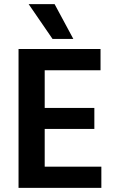

<svg xmlns="http://www.w3.org/2000/svg" viewBox="-20 -912 568 932"><path d="M472 0H70V-674H468V-571H197V-388H438V-286H197V-103H472ZM336 -723H235L119 -892H245Z"/></svg>

Font: Hind Madurai SemiBold
Style: Regular
Weight: 600
Designer: Jyotish Sonowal
Foundry: Indian Type Foundry
Version: Version 1.001;PS 1.0;hotconv 1.0.86;makeotf.lib2.5.63406; tt